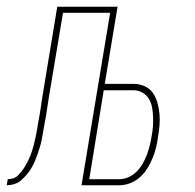

<svg xmlns="http://www.w3.org/2000/svg" viewBox="-58 -550 578 570"><path d="M-38 0 -35 -18Q-27 -18 -19 -20.5Q-11 -23 -4.5 -29.5Q2 -36 7 -42.5Q12 -49 16.5 -56.5Q21 -64 25 -72Q29 -80 32 -87.5Q35 -95 37.5 -103Q40 -111 42 -119Q44 -127 46 -135.5Q48 -144 49.5 -152Q51 -160 52.5 -168Q54 -176 55 -184Q59 -204 62 -224Q65 -244 68 -264L112 -530H291L253 -301H339Q356 -301 371.5 -294Q387 -287 396 -274Q405 -261 409.5 -244.5Q414 -228 415.5 -211.5Q417 -195 415.5 -177.5Q414 -160 411 -143Q409 -127 405 -111Q401 -95 394.5 -79.5Q388 -64 379 -49.5Q370 -35 357 -23.5Q344 -12 328 -6Q312 0 296 0H184L269 -512H129L87 -261Q85 -248 83 -235Q81 -222 79 -209V-208Q78 -202 77 -197Q76 -192 75 -187Q73 -175 71 -164Q69 -153 67 -141.5Q65 -130 62 -119Q59 -108 55 -96.5Q51 -85 46.5 -74Q42 -63 36 -52.5Q30 -42 22 -32.5Q14 -23 5 -15Q-4 -7 -15.5 -3.5Q-27 0 -38 0ZM207 -18H296Q310 -18 323.5 -24Q337 -30 347.5 -40.5Q358 -51 365.5 -64Q373 -77 378 -90.5Q383 -104 386.5 -118Q390 -132 392 -145Q395 -160 396 -174.5Q397 -189 396.5 -203Q396 -217 393.5 -231Q391 -245 384 -256.5Q377 -268 365 -275Q353 -282 339 -282H250Z"/></svg>

Font: Iosevka Curly Thin Oblique
Style: Regular
Weight: 100
Italic angle: -9°
Monospace: yes
Designer: Belleve Invis
Foundry: Belleve Invis
Version: Version 11.1.0; ttfautohint (v1.8.3)